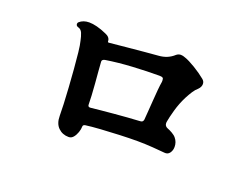

<svg xmlns="http://www.w3.org/2000/svg" viewBox="-89 -801 1177 905"><g transform="rotate(20 500.0 -348.5)"><path d="M316 -76Q285 -76 264 -96.5Q243 -117 243 -156Q243 -177 241.5 -214Q240 -251 237 -296Q234 -341 230.5 -385.5Q227 -430 223 -466.5Q219 -503 214 -522Q210 -542 203.5 -558Q197 -574 181 -578Q171 -581 171 -591Q171 -596 175 -600Q194 -617 224 -617Q241 -617 263 -611.5Q285 -606 312 -594Q337 -584 337 -563Q337 -557 347 -559Q385 -563 428.5 -567Q472 -571 513 -575Q554 -579 583 -581Q629 -584 660 -613Q670 -621 682 -621Q692 -621 704 -616Q725 -609 758 -589Q791 -569 815 -549Q826 -540 826 -527Q826 -512 813 -499Q801 -489 791 -473.5Q781 -458 771 -439Q752 -402 741 -362.5Q730 -323 727 -304Q726 -301 726 -296Q726 -280 741 -274Q752 -270 766 -262Q780 -254 787 -245Q802 -227 802 -203Q802 -185 792.5 -172Q783 -159 766 -161Q747 -163 706 -166Q665 -169 628 -169Q588 -169 539 -167Q490 -165 444.5 -162Q399 -159 371 -155Q360 -153 360 -144Q360 -131 354.5 -115Q349 -99 339.5 -87.5Q330 -76 316 -76ZM367 -241Q385 -243 415 -246Q445 -249 479.5 -252Q514 -255 546.5 -257.5Q579 -260 601 -261Q614 -261 618.5 -264.5Q623 -268 624 -275Q625 -288 627 -313.5Q629 -339 631 -369Q633 -399 635.5 -426.5Q638 -454 641 -471V-479Q641 -488 636.5 -491Q632 -494 620 -494Q559 -494 487 -490Q415 -486 353 -476Q339 -473 339 -463Q340 -444 342.5 -415.5Q345 -387 347.5 -355.5Q350 -324 351.5 -296.5Q353 -269 353 -252Q353 -239 367 -241Z"/></g></svg>

Font: Zen Antique Soft
Style: Regular
Weight: 400
Designer: Yoshimichi Ohira
Foundry: Positype
Version: Version 1.001